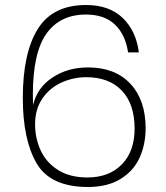

<svg xmlns="http://www.w3.org/2000/svg" viewBox="-20 -741 661 766"><path d="M491 -532Q480 -604 438 -643.5Q396 -683 323 -683Q220 -683 165.5 -607Q111 -531 111 -361L112 -322Q128 -391 189 -431.5Q250 -472 331 -472Q439 -472 500 -407Q561 -342 561 -229Q561 -165 537 -112Q513 -59 461 -27Q409 5 331 5Q181 5 126 -89.5Q71 -184 71 -350Q71 -529 130.5 -625Q190 -721 323 -721Q416 -721 469.5 -669.5Q523 -618 534 -532ZM324 -433Q273 -433 226 -412Q179 -391 149.5 -348.5Q120 -306 120 -245Q120 -189 142.5 -140.5Q165 -92 212 -62.5Q259 -33 329 -33Q415 -33 466 -85Q517 -137 517 -228Q517 -326 466 -379.5Q415 -433 324 -433Z"/></svg>

Font: Fz Poppins ExtLt
Style: Regular
Weight: 200
Designer: Ninad Kale (Devanagari), Jonny Pinhorn (Latin)
Foundry: Indian Type Foundry
Version: Vit hóa bi Vntype.Com & FontZin.Com